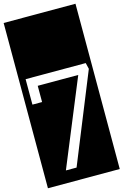

<svg xmlns="http://www.w3.org/2000/svg" viewBox="-174 -986 816 1268"><g transform="rotate(-15 233.5 -352.0)"><path d="M-12 -917H479V213H-12ZM453 -479 443 -521H32V-347H98V-458H375L133 130H206Z"/></g></svg>

Font: Zilla Slab Highlight Regular
Style: Regular
Weight: 400
Designer: Typotheque Type Foundry
Foundry: Typotheque type foundry
Version: Version 1.1; 2017; ttfautohint (v1.6)